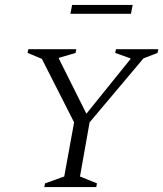

<svg xmlns="http://www.w3.org/2000/svg" viewBox="-20 -760 663 780"><path d="M160 0 163 -15 241 -43 281 -263 150 -521 92 -545 95 -560H290L287 -545L219 -525V-522L331 -298L510 -520V-523L448 -545L451 -560H623L620 -545L563 -523L344 -263L305 -43L374 -15L371 0ZM266 -704 273 -740H519L512 -704Z"/></svg>

Font: Spectral SC Light
Style: Italic
Weight: 300
Italic angle: -10°
Designer: Jean-Baptiste Levee
Foundry: Production Type
Version: Version 2.001